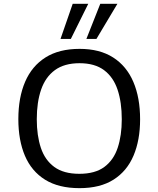

<svg xmlns="http://www.w3.org/2000/svg" viewBox="-20 -977 831 1007"><path d="M397 9.8Q287.6 9.8 216.6 -34.4Q145.5 -78.6 110.8 -159.9Q76.2 -241.2 76.2 -352.1Q76.2 -465.3 111.8 -548.1Q147.5 -630.9 218.8 -675.8Q290 -720.7 397.5 -720.7Q502.9 -720.7 573.5 -675.5Q644 -630.4 679.4 -547.4Q714.8 -464.4 714.8 -351.1Q714.8 -242.2 680.4 -160.9Q646 -79.6 575.7 -34.9Q505.4 9.8 397 9.8ZM396 -65.4Q478.5 -65.4 527.1 -101.3Q575.7 -137.2 597.2 -201.7Q618.7 -266.1 618.7 -351.6Q618.7 -440.4 596.7 -506.3Q574.7 -572.3 525.9 -608.9Q477.1 -645.5 397 -645.5Q317.4 -645.5 267.8 -609.1Q218.3 -572.8 195.6 -506.8Q172.9 -440.9 172.9 -351.6Q172.9 -266.1 194.3 -201.7Q215.8 -137.2 264.9 -101.3Q314 -65.4 396 -65.4ZM433.1 -772.9 505.9 -957H595.7L485.8 -772.9ZM297.4 -772.9 361.3 -957H442.9L351.6 -772.9Z"/></svg>

Font: Comme
Style: Regular
Weight: 400
Designer: Vernon Adams
Foundry: Vernon Adams
Version: Version 1.000;gftools[0.9.27]